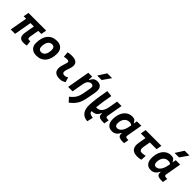

<svg xmlns="http://www.w3.org/2000/svg" viewBox="296 -2331 4096 4096"><g transform="rotate(45 2344.0 -283.0)"><path d="M444.8 9.8Q363.8 9.8 333.7 -35.9Q303.7 -81.5 320.3 -178.2L358.4 -394.5H255.9L186 0H54.2L124 -394.5H49.8L71.3 -517.6H605.5L584 -394.5H490.2L454.1 -186.5Q441.9 -115.7 491.2 -115.7Q498.5 -115.7 506.8 -116.7Q515.1 -117.7 525.9 -119.6L540 -1Q514.6 5.4 495.1 7.6Q475.6 9.8 444.8 9.8Z M831.1 9.8Q739.7 9.8 688.7 -39.8Q637.7 -89.4 637.7 -177.7Q637.7 -342.8 713.9 -435.1Q790 -527.3 925.8 -527.3Q1017.1 -527.3 1068.1 -476.6Q1119.1 -425.8 1119.1 -335Q1119.1 -172.4 1043 -81.3Q966.8 9.8 831.1 9.8ZM854.5 -115.7Q915 -115.7 949 -168.2Q982.9 -220.7 982.9 -314Q982.9 -355.5 962.4 -378.7Q941.9 -401.9 904.8 -401.9Q843.3 -401.9 808.6 -349.4Q773.9 -296.9 773.9 -203.6Q773.9 -162.1 795.2 -138.9Q816.4 -115.7 854.5 -115.7Z M1643.6 -142.6 1677.2 -31.2Q1647.5 -14.2 1614.3 -2.2Q1581.1 9.8 1538.1 9.8Q1348.6 9.8 1358.9 -153.3Q1362.3 -205.6 1379.9 -253.9Q1397.5 -302.2 1408.2 -345.2Q1423.3 -401.9 1356.4 -401.9Q1310.1 -401.9 1267.1 -390.6L1256.8 -513.7Q1285.6 -522 1314.5 -524.7Q1343.3 -527.3 1372.1 -527.3Q1587.4 -527.3 1543 -345.2Q1531.7 -297.4 1515.1 -258.3Q1498.5 -219.2 1495.1 -172.4Q1491.2 -115.7 1557.1 -115.7Q1581.5 -115.7 1599.9 -121.8Q1618.2 -127.9 1643.6 -142.6Z M1786.1 0 1877.4 -517.6H1993.2L1990.7 -423.8H2004.9Q2021.5 -473.1 2057.6 -500.2Q2093.8 -527.3 2148.4 -527.3Q2231.4 -527.3 2264.9 -473.4Q2298.3 -419.4 2279.8 -315.4L2252.4 -164.6Q2240.7 -100.1 2226.8 -47.4Q2212.9 5.4 2189.9 51Q2167 96.7 2129.4 139.9Q2091.8 183.1 2032.7 229L1946.8 136.2Q2011.2 85.4 2043.9 40Q2076.7 -5.4 2092 -54.4Q2107.4 -103.5 2118.2 -163.6L2145 -312.5Q2153.3 -356.4 2137.9 -379.2Q2122.6 -401.9 2088.4 -401.9Q2046.9 -401.9 2012.7 -368.7Q1978.5 -335.4 1964.4 -249.5V-250.5L1920.4 0ZM2053.2 -609.4 2172.4 -794.9H2317.4L2188.5 -609.4Z M2593.3 229 2585.4 228.5Q2481 221.7 2426.3 148.9Q2371.6 76.2 2376.5 -50.3Q2381.8 -164.1 2399.2 -279.8Q2416.5 -395.5 2440.4 -527.3L2575.7 -513.2Q2531.2 -271.5 2515.6 -115.2H2543Q2606 -115.2 2649.4 -166.3Q2692.9 -217.3 2710.9 -313.5L2711.9 -319.3Q2712.4 -322.8 2712.9 -325.7V-325.2L2747.1 -517.1H2880.9L2816.9 -155.3Q2812 -129.4 2826.7 -118.2Q2841.3 -106.9 2878.4 -106.9H2902.3L2882.8 4.4L2847.7 4.9Q2766.1 5.9 2728.8 -16.4Q2691.4 -38.6 2698.2 -109.4H2686Q2665.5 -55.2 2625.7 -22.7Q2585.9 9.8 2507.3 10.3Q2506.3 47.9 2529.5 65.4Q2552.7 83 2609.9 92.3L2625 94.7Z M3330.1 -444.3 3343.3 -517.6H3476.6L3413.1 -154.8Q3408.7 -129.4 3421.4 -118.2Q3434.1 -106.9 3480 -106.9H3498.5L3479 4.9H3434.6Q3351.1 4.9 3319.3 -21Q3287.6 -46.9 3294.4 -109.4H3283.2Q3257.8 -51.8 3213.9 -20.8Q3169.9 10.3 3113.8 10.3Q3033.2 10.3 2989 -40.5Q2944.8 -91.3 2944.8 -184.1Q2944.8 -285.6 2977.1 -361.8Q3009.3 -438 3067.4 -480.2Q3125.5 -522.5 3202.6 -522.5Q3258.3 -522.5 3283 -500.7Q3307.6 -479 3321.3 -444.3ZM3240.2 -397Q3168.5 -397 3124.5 -341.8Q3080.6 -286.6 3080.6 -196.3Q3080.6 -157.7 3097.7 -136.5Q3114.7 -115.2 3145.5 -115.2Q3204.6 -115.2 3247.8 -170.4Q3291 -225.6 3309.1 -325.7L3317.4 -371.6Q3305.7 -382.8 3288.1 -389.9Q3270.5 -397 3240.2 -397Z M3875.5 9.8Q3766.6 9.8 3721.2 -48.3Q3675.8 -106.4 3695.3 -219.7L3725.6 -394.5H3585L3606.4 -517.6H4082L4060.5 -394.5H3856.9L3828.6 -232.9Q3807.6 -115.7 3892.6 -115.7Q3934.6 -115.7 3997.1 -129.4L3989.7 -5.9Q3937 9.8 3875.5 9.8Z M4502 -444.3 4515.1 -517.6H4648.4L4585 -154.8Q4580.6 -129.4 4593.3 -118.2Q4606 -106.9 4651.9 -106.9H4670.4L4650.9 4.9H4606.4Q4522.9 4.9 4491.2 -21Q4459.5 -46.9 4466.3 -109.4H4455.1Q4429.7 -51.8 4385.7 -20.8Q4341.8 10.3 4285.6 10.3Q4205.1 10.3 4160.9 -40.5Q4116.7 -91.3 4116.7 -184.1Q4116.7 -285.6 4148.9 -361.8Q4181.2 -438 4239.3 -480.2Q4297.4 -522.5 4374.5 -522.5Q4430.2 -522.5 4454.8 -500.7Q4479.5 -479 4493.2 -444.3ZM4412.1 -397Q4340.3 -397 4296.4 -341.8Q4252.4 -286.6 4252.4 -196.3Q4252.4 -157.7 4269.5 -136.5Q4286.6 -115.2 4317.4 -115.2Q4376.5 -115.2 4419.7 -170.4Q4462.9 -225.6 4481 -325.7L4489.3 -371.6Q4477.5 -382.8 4460 -389.9Q4442.4 -397 4412.1 -397ZM4388.2 -609.4 4507.3 -794.9H4652.3L4523.4 -609.4Z"/></g></svg>

Font: Cascadia Code PL
Style: Bold Italic
Weight: 700
Italic angle: -10°
Monospace: yes
Designer: Aaron Bell
Foundry: Saja Typeworks
Version: Version 2404.023; ttfautohint (v1.8.4)